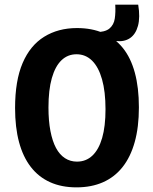

<svg xmlns="http://www.w3.org/2000/svg" viewBox="-20 -794 659 828"><path d="M480 -617 387 -625 389 -655Q433 -655 452 -671Q471 -687 475 -714Q479 -741 477 -774H576Q585 -719 575 -682.5Q565 -646 540.5 -629.5Q516 -613 480 -617ZM310 14Q245 14 195.5 -8.5Q146 -31 112.5 -74.5Q79 -118 62 -181.5Q45 -245 45 -328Q45 -446 77.5 -522Q110 -598 170.5 -635.5Q231 -673 312 -673Q376 -673 425.5 -651.5Q475 -630 509.5 -587.5Q544 -545 561.5 -480.5Q579 -416 579 -331Q579 -246 561 -181.5Q543 -117 508.5 -73.5Q474 -30 424 -8Q374 14 310 14ZM312 -97Q351 -97 378.5 -123Q406 -149 420.5 -199Q435 -249 435 -323Q435 -399 420 -452Q405 -505 377 -532.5Q349 -560 310 -560Q272 -560 245 -534Q218 -508 203.5 -457Q189 -406 189 -330Q189 -273 197.5 -229Q206 -185 221.5 -156Q237 -127 260 -112Q283 -97 312 -97Z"/></svg>

Font: Bricolage Grotesque SemiCondensed
Style: Bold
Weight: 700
Width: 4
Designer: Mathieu Triay
Foundry: Atelier Triay
Version: Version 1.001;gftools[0.9.33.dev8+g029e19f]